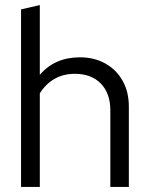

<svg xmlns="http://www.w3.org/2000/svg" viewBox="-20 -737 589 757"><path d="M63 0V-700L137 -717V-442Q196 -511 295 -511Q352 -511 395.5 -486.5Q439 -462 463.5 -418.5Q488 -375 488 -317V0H415V-302Q415 -369 377.5 -407.5Q340 -446 275 -446Q230 -446 195 -426Q160 -406 137 -369V0Z"/></svg>

Font: Red Hat Display Variable
Style: Regular
Weight: 400
Designer: Pentagram, MCKL
Foundry: Pentagram, MCKL
Version: Version 1.021